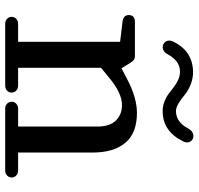

<svg xmlns="http://www.w3.org/2000/svg" viewBox="-33 -733 766 740"><g transform="rotate(90 350.0 -363.0)"><path d="M141.1 -49.8V-442.9L64.9 -452.1Q38.1 -455.1 38.1 -476.1Q38.1 -500 64.9 -500H194.8Q205.6 -500 211.4 -495.4Q217.3 -490.7 226.1 -476.1L243.2 -448.2L285.2 -470.2Q356.9 -507.8 415 -507.8Q493.2 -507.8 530.5 -462.9Q567.9 -418 567.9 -337.9V-49.8H637.2Q648.4 -49.8 656.2 -42.7Q664.1 -35.6 664.1 -24.9Q664.1 -14.2 656.2 -7.1Q648.4 0 637.2 0H398.9Q387.7 0 379.9 -7.1Q372.1 -14.2 372.1 -24.9Q372.1 -35.6 379.9 -42.7Q387.7 -49.8 398.9 -49.8H467.8V-355Q467.8 -402.8 444.6 -426.5Q421.4 -450.2 384.8 -450.2Q340.3 -450.2 283.2 -403.8L241.2 -369.1V-49.8H310.1Q321.3 -49.8 329.1 -42.7Q336.9 -35.6 336.9 -24.9Q336.9 -14.2 329.1 -7.1Q321.3 0 310.1 0H71.8Q60.5 0 52.7 -7.1Q44.9 -14.2 44.9 -24.9Q44.9 -35.6 52.7 -42.7Q60.5 -49.8 71.8 -49.8ZM140.1 -647Q175.8 -722.2 255.9 -724.1Q281.7 -724.6 306.2 -714.6Q330.6 -704.6 345.5 -691.9Q360.4 -679.2 377.4 -668.7Q394.5 -658.2 408.2 -658.2Q450.2 -658.2 475.1 -705.1Q484.9 -723.6 500.7 -725.3Q516.6 -727.1 524.9 -714.6Q533.2 -702.1 524.9 -686Q486.3 -606.9 408.2 -606.9Q389.2 -606.9 371.6 -613.8Q354 -620.6 340.8 -630.6Q327.6 -640.6 314.9 -650.4Q302.2 -660.2 287.1 -667Q272 -673.8 255.9 -673.8Q214.8 -673.8 189 -626Q179.7 -608.4 164.3 -607.2Q148.9 -606 140.6 -618.4Q132.3 -630.9 140.1 -647Z"/></g></svg>

Font: Director
Style: Regular
Weight: 400
Designer: Ange Degheest & May Jolivet & Justine Herbel
Foundry: Velvetyne Type Foundry
Version: Version 1.000;FEAKit 1.0